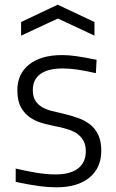

<svg xmlns="http://www.w3.org/2000/svg" viewBox="-20 -788 495 819"><path d="M221 11Q187 11 148.5 6Q110 1 47 -12V-69Q94 -58 136.5 -51Q179 -44 217 -44Q280 -44 313 -69.5Q346 -95 346 -143Q346 -168 337 -185.5Q328 -203 312.5 -215Q297 -227 275 -234.5Q253 -242 228 -247Q198 -253 167 -261Q136 -269 111 -285Q86 -301 70 -329Q54 -357 54 -403Q54 -473 104.5 -513Q155 -553 244 -553Q259 -553 273.5 -552Q288 -551 305 -548.5Q322 -546 342.5 -542.5Q363 -539 392 -533L389 -476Q340 -487 308 -491.5Q276 -496 248 -496Q185 -496 152.5 -472.5Q120 -449 120 -404Q120 -377 130 -360Q140 -343 158 -332Q176 -321 199.5 -315Q223 -309 250 -303Q284 -295 313.5 -284.5Q343 -274 365 -256.5Q387 -239 399.5 -212Q412 -185 412 -145Q412 -72 361.5 -30.5Q311 11 221 11ZM70 -694 226 -768 383 -694V-636L227 -709L70 -636Z"/></svg>

Font: EncodeSans
Style: Light
Weight: 300
Designer: Pablo Impallari, Andres Torresi
Foundry: Pablo Impallari, Andres Torresi
Version: Version 1.000; ttfautohint (v1.4.1)